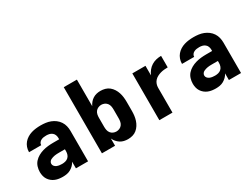

<svg xmlns="http://www.w3.org/2000/svg" viewBox="-59 -1288 2418 1848"><g transform="rotate(-30 1150.0 -363.5)"><path d="M240 8Q219 8 197.5 5Q176 2 156 -6Q136 -14 119 -28Q102 -42 90.5 -60Q79 -78 74 -99.5Q69 -121 69 -142Q69 -172 78 -200.5Q87 -229 106.5 -250.5Q126 -272 152 -286.5Q178 -301 206.5 -309Q235 -317 264 -320Q293 -323 322 -323H388V-338Q388 -355 382 -371Q376 -387 362.5 -398Q349 -409 332.5 -413Q316 -417 299 -417Q284 -417 269.5 -415Q255 -413 241.5 -406.5Q228 -400 219 -388Q210 -376 210 -361V-360H75V-364Q75 -390 84 -415Q93 -440 109.5 -459.5Q126 -479 148.5 -493Q171 -507 196 -514.5Q221 -522 247 -525Q273 -528 299 -528Q327 -528 354.5 -524.5Q382 -521 408 -511Q434 -501 456.5 -484Q479 -467 494.5 -443.5Q510 -420 516.5 -393Q523 -366 523 -338V0H388V-74Q378 -54 362 -38Q346 -22 326.5 -11Q307 0 285 4Q263 8 240 8ZM295 -103Q313 -103 331 -107.5Q349 -112 362.5 -124Q376 -136 382 -153.5Q388 -171 388 -189V-212H322Q310 -212 298 -211.5Q286 -211 274 -209Q262 -207 250.5 -203.5Q239 -200 228.5 -194.5Q218 -189 211 -178.5Q204 -168 204 -156Q204 -141 214 -129.5Q224 -118 237.5 -112.5Q251 -107 266 -105Q281 -103 295 -103Z M964 8Q942 8 920 3Q898 -2 879.5 -14Q861 -26 846.5 -43Q832 -60 823 -80V0H677V-735H823V-440Q833 -460 847 -477Q861 -494 880 -506Q899 -518 920.5 -523Q942 -528 964 -528Q990 -528 1015.5 -521Q1041 -514 1061 -497.5Q1081 -481 1095 -459Q1109 -437 1117 -412Q1125 -387 1128 -361.5Q1131 -336 1131 -310V-210Q1131 -184 1128 -158.5Q1125 -133 1117 -108Q1109 -83 1095 -61Q1081 -39 1061 -22.5Q1041 -6 1015.5 1Q990 8 964 8ZM904 -112Q922 -112 939 -119.5Q956 -127 967 -141.5Q978 -156 981.5 -174Q985 -192 985 -210V-310Q985 -328 981.5 -346Q978 -364 967 -378.5Q956 -393 939 -400.5Q922 -408 904 -408Q886 -408 869 -400.5Q852 -393 841 -378.5Q830 -364 826.5 -346Q823 -328 823 -310V-210Q823 -192 826.5 -174Q830 -156 841 -141.5Q852 -127 869 -119.5Q886 -112 904 -112Z M1315 0V-520H1461V-414Q1472 -440 1490 -462.5Q1508 -485 1532 -500Q1556 -515 1583.5 -521.5Q1611 -528 1639 -528V-400Q1619 -400 1598.5 -398Q1578 -396 1558.5 -390.5Q1539 -385 1520.5 -375.5Q1502 -366 1488 -350.5Q1474 -335 1467.5 -315.5Q1461 -296 1461 -276V0Z M1940 8Q1919 8 1897.5 5Q1876 2 1856 -6Q1836 -14 1819 -28Q1802 -42 1790.5 -60Q1779 -78 1774 -99.5Q1769 -121 1769 -142Q1769 -172 1778 -200.5Q1787 -229 1806.5 -250.5Q1826 -272 1852 -286.5Q1878 -301 1906.5 -309Q1935 -317 1964 -320Q1993 -323 2022 -323H2088V-338Q2088 -355 2082 -371Q2076 -387 2062.5 -398Q2049 -409 2032.5 -413Q2016 -417 1999 -417Q1984 -417 1969.5 -415Q1955 -413 1941.5 -406.5Q1928 -400 1919 -388Q1910 -376 1910 -361V-360H1775V-364Q1775 -390 1784 -415Q1793 -440 1809.5 -459.5Q1826 -479 1848.5 -493Q1871 -507 1896 -514.5Q1921 -522 1947 -525Q1973 -528 1999 -528Q2027 -528 2054.5 -524.5Q2082 -521 2108 -511Q2134 -501 2156.5 -484Q2179 -467 2194.5 -443.5Q2210 -420 2216.5 -393Q2223 -366 2223 -338V0H2088V-74Q2078 -54 2062 -38Q2046 -22 2026.5 -11Q2007 0 1985 4Q1963 8 1940 8ZM1995 -103Q2013 -103 2031 -107.5Q2049 -112 2062.5 -124Q2076 -136 2082 -153.5Q2088 -171 2088 -189V-212H2022Q2010 -212 1998 -211.5Q1986 -211 1974 -209Q1962 -207 1950.5 -203.5Q1939 -200 1928.5 -194.5Q1918 -189 1911 -178.5Q1904 -168 1904 -156Q1904 -141 1914 -129.5Q1924 -118 1937.5 -112.5Q1951 -107 1966 -105Q1981 -103 1995 -103Z"/></g></svg>

Font: Iosevka Aile Heavy
Style: Regular
Weight: 900
Designer: Belleve Invis
Foundry: Belleve Invis
Version: Version 31.1.0; ttfautohint (v1.8.4)